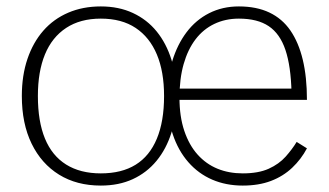

<svg xmlns="http://www.w3.org/2000/svg" viewBox="-20 -567 1026 598"><path d="M539 -263Q539 -204 554 -159.5Q569 -115 595.5 -85.5Q622 -56 657.5 -41.5Q693 -27 736 -27Q785 -27 817 -41.5Q849 -56 869.5 -79Q890 -102 904 -125L936 -105Q918 -71 890 -44.5Q862 -18 824 -3.5Q786 11 736 11Q684 11 641 -7.5Q598 -26 566.5 -62Q535 -98 518 -149Q501 -200 501 -264Q501 -325 516.5 -376.5Q532 -428 561 -466.5Q590 -505 631.5 -526Q673 -547 724 -547Q779 -547 819 -528Q859 -509 884.5 -472Q910 -435 923 -381Q936 -327 936 -256H517V-291H904L888 -279Q886 -361 869 -411.5Q852 -462 817 -485.5Q782 -509 724 -509Q682 -509 647.5 -492.5Q613 -476 589 -444.5Q565 -413 552 -367.5Q539 -322 539 -263ZM530 -268Q530 -205 514 -154Q498 -103 467.5 -66Q437 -29 393.5 -9Q350 11 294 11Q219 11 164 -23Q109 -57 78.5 -119.5Q48 -182 48 -268Q48 -332 65.5 -383.5Q83 -435 115 -471.5Q147 -508 192.5 -527.5Q238 -547 294 -547Q350 -547 394 -526.5Q438 -506 468 -469Q498 -432 514 -381Q530 -330 530 -268ZM98 -268Q98 -189 120 -135.5Q142 -82 186 -54.5Q230 -27 294 -27Q359 -27 402.5 -54Q446 -81 468.5 -135Q491 -189 491 -268Q491 -344 468.5 -397.5Q446 -451 402.5 -480Q359 -509 294 -509Q230 -509 186 -480Q142 -451 120 -397.5Q98 -344 98 -268Z"/></svg>

Font: Roboto Serif Thin
Style: Regular
Weight: 250
Designer: Greg Gazdowicz
Foundry: Commercial Type
Version: Version 1.004